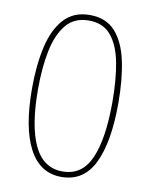

<svg xmlns="http://www.w3.org/2000/svg" viewBox="-83 -786 671 857"><g transform="rotate(10 252.5 -358.0)"><path d="M448 -359Q448 -183 401.5 -87Q355 9 254 9Q157 9 107 -85.5Q57 -180 57 -358Q57 -464 76 -547Q95 -630 138.5 -677.5Q182 -725 255 -725Q329 -725 371 -678Q413 -631 430.5 -548.5Q448 -466 448 -359ZM84 -359Q84 -192 126 -104Q168 -16 255 -16Q344 -16 382.5 -105Q421 -194 421 -359Q421 -460 406.5 -536.5Q392 -613 356 -656.5Q320 -700 255 -700Q190 -700 153 -656Q116 -612 100 -535.5Q84 -459 84 -359Z"/></g></svg>

Font: Noto Sans Lao UI SemCond Thin
Style: Regular
Weight: 100
Width: 4
Designer: Monotype Design Team
Foundry: Monotype Imaging Inc.
Version: Version 2.000; ttfautohint (v1.8.4.7-5d5b)